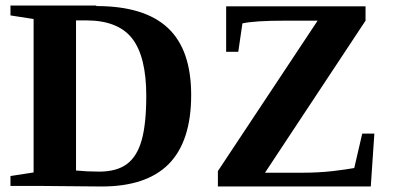

<svg xmlns="http://www.w3.org/2000/svg" viewBox="-20 -675 1429 697"><path d="M511 -327Q511 -469 460 -535Q409 -601 292 -601H256V-56Q297 -52 340 -52Q403 -52 440 -79Q477 -106 494 -165Q511 -225 511 -327ZM329 -655 330 -653Q505 -653 590 -573Q674 -494 674 -330Q674 -163 593 -80Q512 2 349 2L130 0H18V-36L102 -49V-606L18 -619V-655ZM771 -54 1133 -600H1016Q903 -600 860 -590L845 -487H801V-652H1307V-600L942 -48H1079Q1135 -48 1189 -54Q1238 -60 1266 -65L1295 -190H1339L1326 2H771Z"/></svg>

Font: Libra Serif Modern
Style: Bold
Weight: 700
Designer: Stefan Peev, Context Ltd
Foundry: Ascender Corporation
Version: Version 1.000